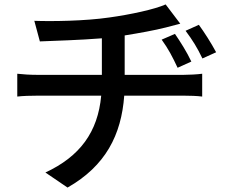

<svg xmlns="http://www.w3.org/2000/svg" viewBox="-20 -787 1040 867"><path d="M809 -449H543V-627C611 -638 678 -650 729 -663C744 -667 766 -673 794 -680L728 -767C679 -745 568 -721 473 -708C364 -692 212 -690 135 -693L160 -600C232 -603 340 -606 440 -614V-449H148C117 -449 83 -451 58 -454V-351C83 -354 118 -355 149 -355H437C422 -190 340 -80 185 -8L285 60C457 -38 528 -178 541 -355H811C838 -355 869 -354 893 -351V-454C872 -451 832 -449 809 -449ZM878 -675 818 -648C850 -605 870 -573 894 -523L956 -551C933 -594 902 -642 878 -675ZM782 -481 844 -509C824 -552 794 -599 770 -634L710 -608C741 -565 758 -532 782 -481Z"/></svg>

Font: Spoqa Han Sans Neo Medium
Style: Regular
Weight: 500
Designer: [Spoqa Han Sans Neo] Dong-huui Kim ___ Younghwa Kang ___ Yujin Lee ___ [Noto Sans] Ryoko NISHIZUKA ____ (kana & ideograp
Foundry: Spoqa (http://www.spoqa-han-sans.com)
Version: Version 1.100;hotconv 1.0.109;makeotfexe 2.5.65596